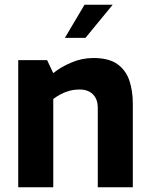

<svg xmlns="http://www.w3.org/2000/svg" viewBox="-20 -791 635 811"><path d="M57 0V-537H179L205 -482Q235 -507 280.5 -526.5Q326 -546 374 -546Q440 -546 476 -520Q512 -494 526.5 -450.5Q541 -407 541 -354V0H393V-335Q393 -361 383.5 -378Q374 -395 357 -404Q340 -413 316 -413Q295 -413 275.5 -408Q256 -403 238.5 -394Q221 -385 205 -373V0ZM254 -631 337 -771H456L341 -631Z"/></svg>

Font: Exo Thin
Style: Bold
Weight: 700
Version: Version 2.000